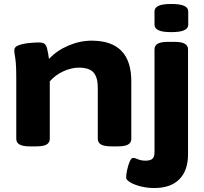

<svg xmlns="http://www.w3.org/2000/svg" viewBox="-20 -736 1027 968"><path d="M131 2Q95 2 78.5 -7.5Q62 -17 62 -36V-349Q62 -396 59.5 -421Q57 -446 54.5 -459Q52 -472 52 -483Q52 -500 74.5 -508Q97 -516 126 -519Q155 -522 176 -522Q195 -522 204 -515.5Q213 -509 217.5 -491Q222 -473 227 -439Q266 -481 324.5 -506Q383 -531 442 -531Q642 -531 642 -326V-36Q642 -17 626 -7.5Q610 2 573 2H542Q506 2 489.5 -7.5Q473 -17 473 -36V-295Q473 -346 451.5 -370.5Q430 -395 377 -395Q340 -395 299.5 -376.5Q259 -358 231 -326V-36Q231 -17 215 -7.5Q199 2 162 2ZM758 212Q723 212 690.5 204Q658 196 637 183.5Q616 171 616 160Q616 144 621 120.5Q626 97 634 78.5Q642 60 651 60Q659 60 675.5 67Q692 74 714 74Q737 74 748 65Q759 56 759 31V-487Q759 -506 775 -515.5Q791 -525 828 -525H859Q895 -525 911.5 -515.5Q928 -506 928 -487V41Q928 124 884 168Q840 212 758 212ZM844 -574Q799 -574 779 -583.5Q759 -593 759 -611V-679Q759 -697 779 -706.5Q799 -716 844 -716Q888 -716 908.5 -706.5Q929 -697 929 -679V-611Q929 -593 908.5 -583.5Q888 -574 844 -574Z"/></svg>

Font: Asap Expanded ExtraBold
Style: Regular
Weight: 800
Width: 7
Designer: Pablo Cosgaya
Foundry: Omnibus-Type
Version: Version 3.001; ttfautohint (v1.8.4.7-5d5b)